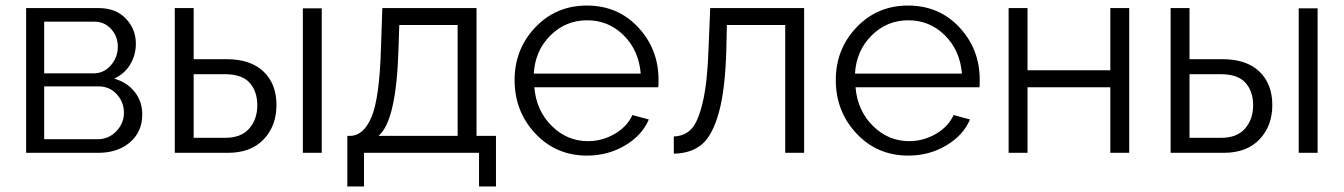

<svg xmlns="http://www.w3.org/2000/svg" viewBox="-20 -550 4837 691"><path d="M74 0V-521H334Q397 -521 433 -483Q469 -445 469 -393Q469 -352 448.5 -318Q428 -284 391 -267Q437 -254 464.5 -219.5Q492 -185 492 -138Q492 -76 448 -38Q404 0 334 0ZM139 -286H316Q354 -286 379 -315Q404 -344 404 -382Q404 -419 380 -445.5Q356 -472 320 -472H139ZM139 -49H332Q371 -49 398.5 -77.5Q426 -106 426 -144Q426 -183 400 -211Q374 -239 336 -239H139Z M609 0V-521H677V-337H795Q882 -337 928.5 -292.5Q975 -248 975 -172Q975 -97 929 -48.5Q883 0 800 0ZM1070 0V-520H1138V0ZM677 -54H791Q848 -54 877 -87.5Q906 -121 906 -171Q906 -221 878.5 -252Q851 -283 789 -283H677Z M1230 121V-61H1239Q1289 -61 1317.5 -130Q1346 -199 1351 -376L1356 -521H1695V-61H1765V121H1704V0H1290V121ZM1342 -61H1627V-460H1417L1414 -370Q1406 -113 1342 -61Z M2093 10Q1981 10 1906.5 -69.5Q1832 -149 1832 -262Q1832 -373 1906.5 -451.5Q1981 -530 2092 -530Q2204 -530 2277 -451.5Q2350 -373 2350 -263Q2350 -241 2349 -236H1903Q1910 -152 1965.5 -97Q2021 -42 2096 -42Q2147 -42 2192 -68Q2237 -94 2256 -136L2315 -120Q2291 -63 2229.5 -26.5Q2168 10 2093 10ZM1901 -285H2286Q2279 -369 2224.5 -423Q2170 -477 2093 -477Q2016 -477 1961 -422.5Q1906 -368 1901 -285Z M2405 3V-59Q2443 -60 2467.5 -85Q2492 -110 2509 -181.5Q2526 -253 2530 -376L2536 -521H2874V0H2806V-460H2596L2594 -370Q2590 -227 2567 -144.5Q2544 -62 2505.5 -30Q2467 2 2405 3Z M3249 10Q3137 10 3062.5 -69.5Q2988 -149 2988 -262Q2988 -373 3062.5 -451.5Q3137 -530 3248 -530Q3360 -530 3433 -451.5Q3506 -373 3506 -263Q3506 -241 3505 -236H3059Q3066 -152 3121.5 -97Q3177 -42 3252 -42Q3303 -42 3348 -68Q3393 -94 3412 -136L3471 -120Q3447 -63 3385.5 -26.5Q3324 10 3249 10ZM3057 -285H3442Q3435 -369 3380.5 -423Q3326 -477 3249 -477Q3172 -477 3117 -422.5Q3062 -368 3057 -285Z M3610 0V-521H3678V-297H3976V-521H4044V0H3976V-236H3678V0Z M4193 0V-521H4261V-337H4379Q4466 -337 4512.5 -292.5Q4559 -248 4559 -172Q4559 -97 4513 -48.5Q4467 0 4384 0ZM4654 0V-520H4722V0ZM4261 -54H4375Q4432 -54 4461 -87.5Q4490 -121 4490 -171Q4490 -221 4462.5 -252Q4435 -283 4373 -283H4261Z"/></svg>

Font: Raleway-v4020
Style: Regular
Weight: 400
Designer: Matt McInerney, Pablo Impallari, Rodrigo Fuenzalida
Foundry: Matt McInerney, Pablo Impallari, Rodrigo Fuenzalida
Version: Version 4.020;PS 004.020;hotconv 1.0.88;makeotf.lib2.5.64775